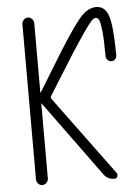

<svg xmlns="http://www.w3.org/2000/svg" viewBox="-53 -792 607 834"><g transform="rotate(-5 250.0 -375.0)"><path d="M72.3 -26.4V-704.1Q72.3 -713.9 80.1 -722.2Q87.9 -730.5 98.1 -730.5Q108.4 -730.5 116.2 -722.2Q124 -713.9 124 -704.1V-402.3V-400.4Q126 -400.4 126 -401.4L234.4 -578.1Q302.7 -686.5 333.5 -718.3Q364.3 -750 397.5 -750Q436.5 -750 451.2 -705.1Q465.8 -660.2 466.8 -534.2Q466.8 -524.4 460.4 -517.1Q454.1 -509.8 443.8 -509.8Q433.6 -509.8 426.8 -517.1Q419.9 -524.4 419.9 -534.2Q419.9 -603.5 416 -641.6Q412.1 -679.7 406.7 -691.4Q401.4 -703.1 391.6 -703.1Q383.8 -703.1 373.5 -692.9Q363.3 -682.6 338.4 -647Q313.5 -611.3 268.6 -541L169.9 -382.8Q165 -376 169.9 -369.1L423.8 -24.4Q428.7 -16.6 425.3 -8.3Q421.9 0 412.1 0Q381.8 0 364.3 -25.4L126 -352.5Q126 -353.5 124 -353.5V-352.5V-26.4Q124 -16.6 116.2 -8.3Q108.4 0 98.1 0Q87.9 0 80.1 -7.8Q72.3 -15.6 72.3 -26.4Z"/></g></svg>

Font: Rounded Mgen+ 2m light
Style: Regular
Weight: 200
Designer: [Source Han Sans]
Ryoko NISHIZUKA  (kana & ideographs); Paul D. Hunt (Latin, Greek & Cyrillic); Wenlong ZHANG  (bopomofo
Version: Version 1.059.20150602